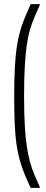

<svg xmlns="http://www.w3.org/2000/svg" viewBox="-20 -763 223 933"><path d="M129 150Q111 112 98 79.5Q85 47 75.5 13Q66 -21 60 -62.5Q54 -104 51.5 -161Q49 -218 49 -297Q49 -376 52 -432.5Q55 -489 61 -531Q67 -573 76.5 -607Q86 -641 99 -673Q112 -705 129 -743H175Q160 -709 147.5 -679.5Q135 -650 125.5 -618Q116 -586 110 -543.5Q104 -501 100.5 -441Q97 -381 97 -297Q97 -213 100.5 -153Q104 -93 110.5 -50.5Q117 -8 126 24.5Q135 57 147.5 86.5Q160 116 175 150Z"/></svg>

Font: Saira UltraCondensed Light
Style: Regular
Weight: 300
Width: 1
Designer: Hector Gatti with collaboration of the Omnibus-Type team
Foundry: Omnibus-Type
Version: Version 1.101